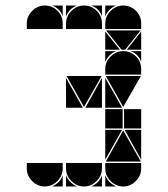

<svg xmlns="http://www.w3.org/2000/svg" viewBox="-20 -677 608 695"><path d="M284 -657Q311 -657 330 -638Q349 -619 349 -592V-572H219V-592Q219 -618 238.5 -637.5Q258 -657 284 -657ZM142 -657Q169 -657 188 -638Q207 -619 207 -592V-572H77V-592Q77 -618 96.5 -637.5Q116 -657 142 -657ZM426 -492Q453 -492 472 -473Q491 -454 491 -427V-407H361V-427Q361 -453 380.5 -472.5Q400 -492 426 -492ZM426 -657Q453 -657 472 -638Q491 -619 491 -592V-572H361V-592Q361 -618 380.5 -637.5Q400 -657 426 -657ZM426 -2Q400 -2 380.5 -21.5Q361 -41 361 -67V-87H491V-67Q491 -41 471.5 -21.5Q452 -2 426 -2ZM142 -2Q116 -2 96.5 -21.5Q77 -41 77 -67V-87H207V-67Q207 -41 187.5 -21.5Q168 -2 142 -2ZM284 -2Q258 -2 238.5 -21.5Q219 -41 219 -67V-87H349V-67Q349 -41 329.5 -21.5Q310 -2 284 -2ZM363 -92 426 -205 490 -92ZM348 -402 284 -290 221 -402ZM490 -402 426 -290 363 -402ZM489 -567 433 -497H420L364 -567ZM424 -212H361V-282H424ZM491 -212H429V-282H491ZM361 -287V-395L422 -287ZM219 -287V-395L280 -287ZM361 -207H422L361 -99ZM349 -287H289L349 -395ZM491 -207V-99L431 -207ZM361 -497V-563L414 -497ZM491 -497H439L491 -563ZM219 -42Q231 -14 259 -2H219ZM361 -42Q373 -14 401 -2H361ZM361 -492H401Q387 -487 377 -477Q367 -467 361 -453ZM310 -2Q324 -8 334 -18Q344 -28 349 -42V-2ZM361 -657H401Q387 -652 377 -642Q367 -632 361 -618ZM168 -2Q182 -8 192 -18Q202 -28 207 -42V-2ZM219 -657H259Q245 -652 235 -642Q225 -632 219 -618ZM349 -657V-618Q339 -647 310 -657ZM491 -492V-453Q481 -482 452 -492ZM207 -657V-618Q197 -647 168 -657Z"/></svg>

Font: CAT DyFa
Style: Regular
Weight: 400
Designer: Peter Wiegel
Foundry: Peter Wiegel
Version: Version 1.001; ttfautohint (v1.3)